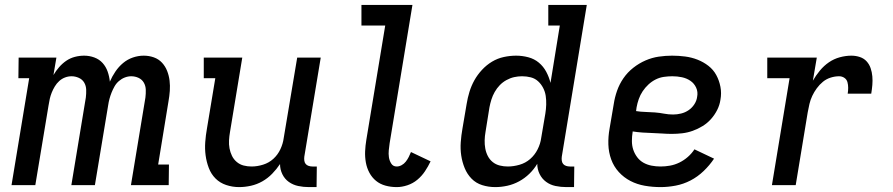

<svg xmlns="http://www.w3.org/2000/svg" viewBox="-20 -755 3640 783"><path d="M27 0 99 -436H55L56 -520H210L198 -449Q208 -466 221 -481Q234 -496 250 -507Q266 -518 285 -523Q304 -528 323 -528Q345 -528 365 -520.5Q385 -513 398.5 -498Q412 -483 419 -463Q426 -443 428 -422Q437 -443 450.5 -463Q464 -483 482 -498Q500 -513 522 -520.5Q544 -528 566 -528Q588 -528 607.5 -521Q627 -514 640.5 -499.5Q654 -485 661.5 -466Q669 -447 671.5 -426.5Q674 -406 672.5 -384.5Q671 -363 667 -341L625 -84H669L668 0H514L573 -357Q575 -373 574.5 -389Q574 -405 566.5 -418Q559 -431 545 -437.5Q531 -444 515 -444Q502 -444 489 -439Q476 -434 465 -424.5Q454 -415 447 -402.5Q440 -390 435 -377.5Q430 -365 426.5 -352Q423 -339 421 -325L367 0H271L330 -357Q332 -373 331.5 -389Q331 -405 323.5 -418Q316 -431 301.5 -437.5Q287 -444 272 -444Q258 -444 245 -439Q232 -434 221.5 -424.5Q211 -415 203.5 -402.5Q196 -390 191 -377.5Q186 -365 183 -352Q180 -339 178 -325L124 0Z M955 8Q928 8 902.5 -0.5Q877 -9 859 -27Q841 -45 831.5 -70Q822 -95 818.5 -121.5Q815 -148 817 -175.5Q819 -203 824 -231L858 -436H811V-520H968L918 -217Q915 -200 914 -183Q913 -166 916 -150Q919 -134 926 -119.5Q933 -105 945.5 -94.5Q958 -84 973.5 -80Q989 -76 1006 -76Q1029 -76 1053 -83.5Q1077 -91 1095 -107.5Q1113 -124 1123.5 -146.5Q1134 -169 1137 -192L1192 -520H1288L1221 -116Q1220 -108 1221 -100Q1222 -92 1226.5 -86.5Q1231 -81 1238.5 -78.5Q1246 -76 1254 -76H1272L1271 8H1240Q1217 8 1196 3.5Q1175 -1 1158 -13Q1141 -25 1131.5 -44.5Q1122 -64 1122 -86Q1108 -65 1090 -46.5Q1072 -28 1050 -15.5Q1028 -3 1003.5 2.5Q979 8 955 8Z M1598 8Q1574 8 1552 2Q1530 -4 1513.5 -17.5Q1497 -31 1486.5 -50.5Q1476 -70 1472 -92.5Q1468 -115 1469 -138Q1470 -161 1474 -185L1551 -651H1454V-735H1662L1569 -171Q1567 -157 1565.5 -142.5Q1564 -128 1566 -114Q1568 -100 1575.5 -88Q1583 -76 1598 -76Q1608 -76 1618 -81.5Q1628 -87 1635 -96Q1642 -105 1647 -115Q1652 -125 1656 -135L1736 -97Q1726 -76 1713 -56.5Q1700 -37 1682 -22Q1664 -7 1641.5 0.5Q1619 8 1598 8Z M2000 8Q1972 8 1946.5 0Q1921 -8 1903 -26.5Q1885 -45 1875 -69.5Q1865 -94 1861 -120.5Q1857 -147 1859 -175Q1861 -203 1866 -231L1883 -331Q1887 -356 1894.5 -380.5Q1902 -405 1914.5 -427.5Q1927 -450 1945.5 -470Q1964 -490 1986.5 -503.5Q2009 -517 2034.5 -522.5Q2060 -528 2085 -528Q2110 -528 2134.5 -521.5Q2159 -515 2177.5 -499.5Q2196 -484 2207.5 -462.5Q2219 -441 2225 -417L2263 -651H2216V-735H2373L2271 -116Q2270 -108 2271 -100Q2272 -92 2276.5 -86.5Q2281 -81 2288.5 -78.5Q2296 -76 2304 -76H2322L2321 8H2290Q2267 8 2245.5 3.5Q2224 -1 2207 -13.5Q2190 -26 2180.5 -45.5Q2171 -65 2171 -87Q2158 -65 2139 -46.5Q2120 -28 2097 -15.5Q2074 -3 2049 2.5Q2024 8 2000 8ZM2051 -76Q2074 -76 2098.5 -83Q2123 -90 2142 -106.5Q2161 -123 2172.5 -146Q2184 -169 2187 -192L2204 -292Q2207 -310 2207.5 -328.5Q2208 -347 2205.5 -364Q2203 -381 2195 -396.5Q2187 -412 2174.5 -423.5Q2162 -435 2145 -439.5Q2128 -444 2109 -444Q2093 -444 2077 -440.5Q2061 -437 2045.5 -428.5Q2030 -420 2018 -407.5Q2006 -395 1997.5 -380Q1989 -365 1984 -349Q1979 -333 1976 -317L1960 -217Q1957 -200 1956.5 -183Q1956 -166 1959 -149.5Q1962 -133 1969.5 -118.5Q1977 -104 1989.5 -94Q2002 -84 2018 -80Q2034 -76 2051 -76Z M2674 8Q2641 8 2609.5 2.5Q2578 -3 2551 -17Q2524 -31 2503.5 -53.5Q2483 -76 2472.5 -105Q2462 -134 2461 -166Q2460 -198 2466 -231L2483 -331Q2487 -358 2496.5 -385Q2506 -412 2522.5 -436Q2539 -460 2562.5 -478.5Q2586 -497 2612.5 -508.5Q2639 -520 2666.5 -524Q2694 -528 2721 -528Q2748 -528 2774.5 -524.5Q2801 -521 2825 -511.5Q2849 -502 2869 -486.5Q2889 -471 2901 -449Q2913 -427 2918 -401Q2923 -375 2918 -348Q2915 -327 2905 -307Q2895 -287 2880 -270Q2865 -253 2845.5 -241Q2826 -229 2805 -221.5Q2784 -214 2762.5 -211.5Q2741 -209 2720 -209Q2700 -209 2680 -210.5Q2660 -212 2640 -212.5Q2620 -213 2599.5 -214.5Q2579 -216 2560 -219V-217Q2557 -199 2557 -180Q2557 -161 2562.5 -144.5Q2568 -128 2578.5 -114Q2589 -100 2604 -91.5Q2619 -83 2637 -79.5Q2655 -76 2674 -76Q2693 -76 2712.5 -79.5Q2732 -83 2750.5 -92Q2769 -101 2785 -115Q2801 -129 2812 -146L2892 -108Q2874 -81 2849.5 -57.5Q2825 -34 2796 -19Q2767 -4 2735.5 2Q2704 8 2674 8ZM2725 -288Q2741 -288 2757.5 -292Q2774 -296 2788 -305.5Q2802 -315 2811.5 -329.5Q2821 -344 2823 -360Q2827 -380 2819 -397.5Q2811 -415 2795.5 -425.5Q2780 -436 2761 -440Q2742 -444 2722 -444Q2705 -444 2687.5 -441.5Q2670 -439 2654 -431Q2638 -423 2624.5 -410.5Q2611 -398 2601 -383Q2591 -368 2585 -351Q2579 -334 2576 -317L2574 -302Q2592 -299 2611.5 -298.5Q2631 -298 2650.5 -296.5Q2670 -295 2688 -291.5Q2706 -288 2725 -288Z M3128 0 3200 -436H3109V-520H3311L3295 -426Q3307 -447 3323.5 -467Q3340 -487 3360.5 -501Q3381 -515 3405 -521.5Q3429 -528 3452 -528Q3470 -528 3486.5 -522.5Q3503 -517 3514 -505Q3525 -493 3530.5 -477Q3536 -461 3537.5 -443.5Q3539 -426 3537.5 -408.5Q3536 -391 3533 -373H3437Q3439 -385 3439 -397Q3439 -409 3436 -420Q3433 -431 3423.5 -437.5Q3414 -444 3402 -444Q3385 -444 3367.5 -438.5Q3350 -433 3336 -421.5Q3322 -410 3311 -395Q3300 -380 3292.5 -364Q3285 -348 3281 -331Q3277 -314 3274 -297L3225 0Z"/></svg>

Font: Iosevka Etoile Medium
Style: Italic
Weight: 500
Italic angle: -9°
Designer: Belleve Invis
Foundry: Belleve Invis
Version: Version 22.1.2; ttfautohint (v1.8.4)